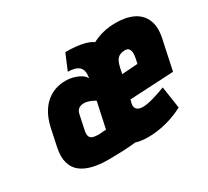

<svg xmlns="http://www.w3.org/2000/svg" viewBox="-110 -685 946 872"><g transform="rotate(-30 363.5 -249.0)"><path d="M344 -353Q337 -367 321.5 -376.5Q306 -386 286 -391.5Q266 -397 244 -397Q217 -397 191.5 -388.5Q166 -380 144.5 -362Q123 -344 107 -316Q91 -288 82 -250L62 -156Q52 -108 61 -76Q70 -44 94.5 -25Q119 -6 154.5 2.5Q190 11 233 11Q253 11 272 10.5Q291 10 309.5 9.5Q328 9 346 7.5Q364 6 381 4Q398 2 415 0L481 -307Q493 -365 490 -404Q487 -443 467 -466.5Q447 -490 408 -500Q369 -510 310 -510L275 -427Q294 -427 309 -423Q324 -419 333 -410.5Q342 -402 345 -388Q348 -374 344 -353ZM323 -247 294 -113Q294 -113 291.5 -112.5Q289 -112 284.5 -112Q280 -112 275 -111.5Q270 -111 265 -110.5Q260 -110 256 -110Q238 -110 227 -113Q216 -116 211.5 -122.5Q207 -129 206.5 -137.5Q206 -146 208 -156L225 -236Q227 -244 230.5 -250Q234 -256 239.5 -259.5Q245 -263 251.5 -265Q258 -267 265 -267Q278 -267 290 -263Q302 -259 311 -254.5Q320 -250 323 -247ZM454 -158 459 -176 689 -188 722 -343Q734 -399 718.5 -436.5Q703 -474 665.5 -492.5Q628 -511 573 -511Q518 -511 471.5 -491.5Q425 -472 392.5 -434Q360 -396 348 -340L304 -135Q296 -97 303 -69Q310 -41 329.5 -23Q349 -5 378.5 4Q408 13 444 13Q491 13 540.5 0Q590 -13 630 -35L613 -150Q585 -139 549.5 -128.5Q514 -118 490 -118Q479 -118 471.5 -121Q464 -124 459.5 -129Q455 -134 453.5 -141.5Q452 -149 454 -158ZM572 -323 567 -300 484 -294 490 -324Q494 -342 500 -354.5Q506 -367 516.5 -374Q527 -381 545 -382Q562 -383 568.5 -374Q575 -365 575 -351.5Q575 -338 572 -323Z"/></g></svg>

Font: Advent Pro ExtraBold
Style: Italic
Weight: 800
Italic angle: -12°
Version: Version 3.000